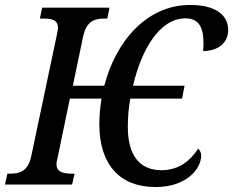

<svg xmlns="http://www.w3.org/2000/svg" viewBox="-39 -745 941 775"><path d="M589 10C712 10 773 -62 773 -117C773 -130 767 -139 761 -145C731 -100 687 -58 613 -58C522 -58 477 -121 477 -232C477 -274 480 -310 487 -347H696L706 -399H498C531 -542 604 -671 710 -671C776 -671 787 -614 781 -539C839 -539 882 -570 882 -624C882 -686 829 -725 729 -725C554 -725 429 -580 382 -399H255L297 -600C311 -661 344 -670 383 -670H394L403 -714H131L122 -670H133C165 -670 195 -668 195 -632C195 -626 192 -615 190 -602L87 -114C74 -53 39 -44 2 -44H-9L-19 0H252L262 -44H251C211 -44 189 -54 189 -81C189 -90 191 -99 194 -111L243 -347H371C364 -308 362 -272 362 -244C362 -82 443 10 589 10Z"/></svg>

Font: Noto Serif Condensed Medium
Style: Italic
Weight: 500
Width: 3
Italic angle: -12°
Designer: Monotype Design Team
Foundry: Monotype Imaging Inc.
Version: Version 2.013